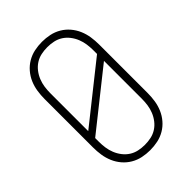

<svg xmlns="http://www.w3.org/2000/svg" viewBox="-221 -838 941 941"><g transform="rotate(-45 250.0 -367.5)"><path d="M250 8Q223 8 197 2.5Q171 -3 148 -16.5Q125 -30 107.5 -50.5Q90 -71 79.5 -95.5Q69 -120 65 -146.5Q61 -173 61 -200V-535Q61 -562 65 -588.5Q69 -615 79.5 -639.5Q90 -664 107.5 -684.5Q125 -705 148 -718.5Q171 -732 197 -737.5Q223 -743 250 -743Q277 -743 303 -737.5Q329 -732 352 -718.5Q375 -705 392.5 -684.5Q410 -664 420.5 -639.5Q431 -615 435 -588.5Q439 -562 439 -535V-200Q439 -173 435 -146.5Q431 -120 420.5 -95.5Q410 -71 392.5 -50.5Q375 -30 352 -16.5Q329 -3 303 2.5Q277 8 250 8ZM101 -273 399 -510V-535Q399 -557 396 -578Q393 -599 385 -619Q377 -639 363.5 -656.5Q350 -674 332 -685.5Q314 -697 293 -701.5Q272 -706 250 -706Q228 -706 207 -701.5Q186 -697 168 -685.5Q150 -674 136.5 -656.5Q123 -639 115 -619Q107 -599 104 -578Q101 -557 101 -535ZM250 -29Q272 -29 293 -33.5Q314 -38 332 -49.5Q350 -61 363.5 -78.5Q377 -96 385 -116Q393 -136 396 -157Q399 -178 399 -200V-462L101 -225V-200Q101 -178 104 -157Q107 -136 115 -116Q123 -96 136.5 -78.5Q150 -61 168 -49.5Q186 -38 207 -33.5Q228 -29 250 -29Z"/></g></svg>

Font: Iosevka Curly Extralight
Style: Regular
Weight: 200
Monospace: yes
Designer: Belleve Invis
Foundry: Belleve Invis
Version: Version 22.1.2; ttfautohint (v1.8.4)